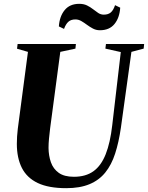

<svg xmlns="http://www.w3.org/2000/svg" viewBox="-20 -973 773 1003"><path d="M666.5 -702 611.5 -305.5Q600.5 -229.5 581.5 -170.8Q562.5 -112 530 -71.8Q497.5 -31.5 447.5 -10.8Q397.5 10 326 10Q234 10 177.2 -17Q120.5 -44 94.2 -96Q68 -148 68 -221.5Q68 -240.5 69.2 -260Q70.5 -279.5 73 -300.5L126 -702L69 -718.5L72 -743H376.5L374 -719L295 -702L242 -303.5Q238.5 -275.5 236 -249.2Q233.5 -223 233.5 -200Q234 -159.5 246 -125.2Q258 -91 286.8 -70.2Q315.5 -49.5 366 -49.5Q428 -49.5 468.2 -78.5Q508.5 -107.5 532.2 -167.5Q556 -227.5 566.5 -320L611 -701L530.5 -719L533.5 -743H733L730.5 -719ZM502 -815Q482 -815 465.5 -823.8Q449 -832.5 434.2 -843.5Q419.5 -854.5 404.8 -863Q390 -871.5 374 -871.5Q350.5 -871.5 337 -859.2Q323.5 -847 314.5 -822L287.5 -835Q291 -887.5 317.8 -920.2Q344.5 -953 394 -953Q417.5 -953 434.8 -944.5Q452 -936 466 -925Q480 -914 493.2 -905.2Q506.5 -896.5 522 -896.5Q545.5 -896.5 559 -908.2Q572.5 -920 581 -946L608 -933Q604.5 -880 578 -847.5Q551.5 -815 502 -815Z"/></svg>

Font: Merriweather 120pt ExtraBold
Style: Italic
Weight: 800
Italic angle: -7.8°
Version: Version 2.101